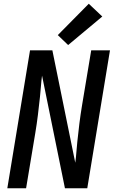

<svg xmlns="http://www.w3.org/2000/svg" viewBox="-20 -1003 616 1023"><path d="M19 0H119L168 -294Q176 -342 182 -390.5Q188 -439 193 -487L198 -542Q199 -557 200.5 -571Q202 -585 204 -600L326 0H445L566 -735H466L417 -441Q409 -393 403 -345Q397 -297 392 -248L387 -193Q386 -179 384.5 -164.5Q383 -150 381 -136L259 -735H140ZM343 -763 525 -915 453 -983 288 -816Z"/></svg>

Font: Iosevka Sparkle Medium
Style: Italic
Weight: 500
Italic angle: -9°
Designer: Belleve Invis
Foundry: Belleve Invis
Version: Version 4.5.0; ttfautohint (v1.8.3)